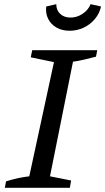

<svg xmlns="http://www.w3.org/2000/svg" viewBox="-20 -898 503 918"><path d="M3 0 9 -31Q38 -40 65.5 -46Q93 -52 120 -55L238 -601L127 -624L134 -658H445L439 -627Q404 -618 378 -612Q352 -606 329 -603L219 -55L320 -35L314 0ZM313 -751Q277 -751 250.5 -766Q224 -781 210.5 -807.5Q197 -834 201 -867L249 -878Q249 -849 268 -831.5Q287 -814 317 -814Q348 -814 375 -832Q402 -850 413 -878L463 -867Q456 -834 434 -807.5Q412 -781 380.5 -766Q349 -751 313 -751Z"/></svg>

Font: Piazzolla Thin Medium
Style: Italic
Weight: 500
Italic angle: -11.3°
Version: Version 2.005